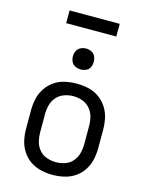

<svg xmlns="http://www.w3.org/2000/svg" viewBox="-137 -1019 850 1110"><g transform="rotate(15 288.0 -464.0)"><path d="M288 -623Q305 -623 320.5 -630Q336 -637 343 -652.5Q350 -668 350 -685Q350 -702 343 -717.5Q336 -733 320.5 -740.5Q305 -748 288 -748Q271 -748 255.5 -740.5Q240 -733 232.5 -717.5Q225 -702 225 -685Q225 -668 232.5 -652.5Q240 -637 255.5 -630Q271 -623 288 -623ZM288 8Q323 8 357.5 0Q392 -8 421 -27.5Q450 -47 469.5 -77Q489 -107 496.5 -141Q504 -175 504 -210V-320Q504 -355 496.5 -389.5Q489 -424 469.5 -453.5Q450 -483 421 -503Q392 -523 357.5 -530.5Q323 -538 288 -538Q253 -538 218.5 -530.5Q184 -523 155 -503Q126 -483 106.5 -453.5Q87 -424 79.5 -389.5Q72 -355 72 -320V-210Q72 -175 79.5 -141Q87 -107 106.5 -77Q126 -47 155 -27.5Q184 -8 218.5 0Q253 8 288 8ZM288 -68Q261 -68 234 -77Q207 -86 188.5 -107.5Q170 -129 163 -156Q156 -183 156 -210V-320Q156 -348 163 -375Q170 -402 188.5 -423Q207 -444 234 -453.5Q261 -463 288 -463Q316 -463 342.5 -453.5Q369 -444 387.5 -423Q406 -402 413 -375Q420 -348 420 -320V-210Q420 -183 413 -156Q406 -129 387.5 -107.5Q369 -86 342.5 -77Q316 -68 288 -68ZM438 -860V-936H138V-860Z"/></g></svg>

Font: Iosevka SS01 Extended
Style: Regular
Weight: 400
Width: 7
Monospace: yes
Designer: Belleve Invis
Foundry: Belleve Invis
Version: Version 3.4.7; ttfautohint (v1.8.3)